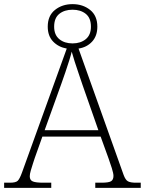

<svg xmlns="http://www.w3.org/2000/svg" viewBox="-23 -909 701 929"><path d="M-3 0V-25H25Q53 -25 62.5 -34Q72 -43 83 -73L300 -674Q260 -681 234 -708Q208 -735 208 -780Q208 -833 243 -861Q278 -889 328 -889Q378 -889 413 -861Q448 -833 448 -780Q448 -735 422.5 -707.5Q397 -680 357 -674L575 -63Q584 -38 596.5 -31.5Q609 -25 634 -25H658V0H438V-25H468Q504 -25 515 -32.5Q526 -40 526 -58Q526 -70 518 -95.5Q510 -121 502 -143L464 -248H182L145 -144Q142 -135 136.5 -118Q131 -101 126 -84Q121 -67 121 -56Q121 -37 136 -31Q151 -25 186 -25H225V0ZM193 -279H453L377 -496Q368 -524 357.5 -553.5Q347 -583 338.5 -610.5Q330 -638 324 -659Q320 -642 311.5 -615Q303 -588 293.5 -560Q284 -532 275 -507ZM328 -699Q367 -699 392 -719.5Q417 -740 417 -780Q417 -822 392 -842Q367 -862 328 -862Q289 -862 264 -842Q239 -822 239 -780Q239 -740 264 -719.5Q289 -699 328 -699Z"/></svg>

Font: Noto Serif Gujarati ExtraLight
Style: Regular
Weight: 250
Version: Version 2.102